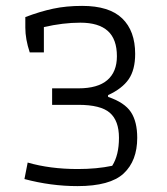

<svg xmlns="http://www.w3.org/2000/svg" viewBox="-20 -624 566 652"><path d="M63 -16 74 -72Q150 -50 244 -50Q309 -50 361 -61Q384 -97 384 -156Q384 -214 353 -241Q322 -268 246 -268H157V-324H246Q312 -324 344.5 -352Q377 -380 377 -433Q377 -491 346 -519Q315 -547 253 -547Q194 -547 129 -532V-446H81Q66 -491 66 -530V-566Q116 -585 160.5 -594.5Q205 -604 259 -604Q351 -604 395 -561.5Q439 -519 439 -441Q439 -387 417 -355Q395 -323 347 -301V-295Q403 -276 424.5 -243.5Q446 -211 446 -156Q446 -78 400 -35Q354 8 243 8Q153 8 63 -16Z"/></svg>

Font: Athiti
Style: Regular
Weight: 400
Designer: CadsonDemak Team
Foundry: CadsonDemak
Version: Version 1.032